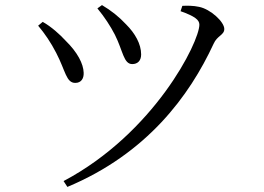

<svg xmlns="http://www.w3.org/2000/svg" viewBox="-20 -706 1040 755"><path d="M363 -673C391 -639 414 -604 432 -569C464 -505 466 -454 500 -454C520 -454 535 -466 535 -492C535 -533 511 -575 476 -610C448 -640 418 -664 381 -686ZM245 29C558 -102 725 -329 820 -534C834 -566 862 -568 862 -592C862 -620 808 -670 763 -679C741 -684 715 -684 697 -683L690 -662C746 -642 764 -628 764 -609C764 -541 587 -183 230 6ZM130 -605C156 -574 180 -539 201 -498C238 -427 240 -380 276 -380C299 -380 310 -397 309 -420C308 -455 285 -500 238 -546C216 -570 182 -601 148 -620Z"/></svg>

Font: Harano Aji Mincho KR
Style: Regular
Weight: 400
Foundry: Masamichi Hosoda
Version: HaranoAjiMinchoKR-Regular version 20230610;ttx 4.39.4